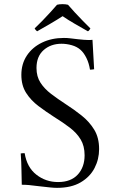

<svg xmlns="http://www.w3.org/2000/svg" viewBox="-20 -894 568 926"><path d="M85 -3Q84 -35 83.5 -73.5Q83 -112 80 -154Q85 -155 89.5 -155Q94 -155 99 -155Q110 -87 155.5 -51.5Q201 -16 260 -16Q322 -16 355 -52Q388 -88 388 -145Q388 -190 369 -221.5Q350 -253 316.5 -278.5Q283 -304 241 -330Q202 -355 165.5 -382.5Q129 -410 106 -446Q83 -482 83 -533Q83 -586 109.5 -626Q136 -666 182.5 -688.5Q229 -711 288 -711Q306 -711 320.5 -709Q335 -707 354 -705Q373 -703 385 -702Q397 -701 407 -701Q409 -701 414 -701Q419 -701 426 -702L434 -560Q428 -559 423.5 -558.5Q419 -558 414 -558Q409 -590 396.5 -615Q384 -640 368 -654Q351 -669 326 -676Q301 -683 277 -683Q225 -683 190.5 -652.5Q156 -622 156 -566Q156 -525 175 -495.5Q194 -466 226 -441.5Q258 -417 298 -391Q337 -366 374 -336.5Q411 -307 434.5 -268.5Q458 -230 458 -175Q458 -126 436 -83.5Q414 -41 369 -14.5Q324 12 255 12Q240 12 221.5 10Q203 8 167 4Q137 0 119.5 -1.5Q102 -3 85 -3ZM282 -816Q256 -799 222.5 -779.5Q189 -760 159 -743Q155 -746 152 -749.5Q149 -753 147 -757Q164 -773 184 -793.5Q204 -814 223 -835Q242 -856 255 -871Q266 -874 282 -874Q296 -874 308 -871Q321 -856 340 -835Q359 -814 379.5 -793.5Q400 -773 416 -757Q414 -753 411 -749Q408 -745 404 -743Q374 -760 341 -779Q308 -798 282 -816Z"/></svg>

Font: Castoro Titling
Style: Regular
Weight: 400
Version: Version 2.04